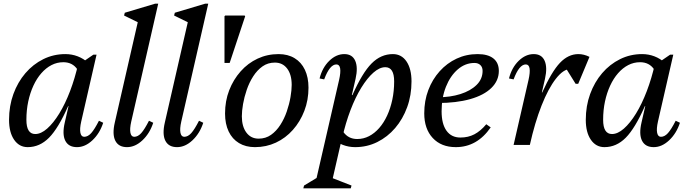

<svg xmlns="http://www.w3.org/2000/svg" viewBox="-20 -785 3727 1040"><path d="M130 12Q84 12 56.5 -28Q29 -68 29 -136Q29 -211 52.5 -275.5Q76 -340 117.5 -388.5Q159 -437 214.5 -464.5Q270 -492 334 -492Q369 -492 400.5 -480Q432 -468 459 -444L426 -296Q426 -369 399.5 -408.5Q373 -448 323 -448Q289 -448 259 -432.5Q229 -417 204 -388.5Q179 -360 161 -321Q143 -282 133 -235.5Q123 -189 123 -136Q123 -59 171 -59Q202 -59 235.5 -88.5Q269 -118 301 -170Q333 -222 359.5 -291.5Q386 -361 404 -441H450L399 -210H349Q296 -90 245.5 -39Q195 12 130 12ZM397 12Q351 12 333.5 -23Q316 -58 331 -122L404 -441H416L486 -489H503L420 -127Q411 -87 415.5 -65.5Q420 -44 436 -44Q456 -44 474 -64Q492 -84 516 -131L539 -120Q520 -62 480.5 -25Q441 12 397 12Z M668 12Q622 12 604.5 -23Q587 -58 602 -122L732 -690L756 -650L652 -701L656 -716L820 -765H837L691 -127Q682 -87 686.5 -65.5Q691 -44 707 -44Q727 -44 745 -64Q763 -84 787 -131L810 -120Q791 -62 751.5 -25Q712 12 668 12Z M939 12Q893 12 875.5 -23Q858 -58 873 -122L1003 -690L1027 -650L923 -701L927 -716L1091 -765H1108L962 -127Q953 -87 957.5 -65.5Q962 -44 978 -44Q998 -44 1016 -64Q1034 -84 1058 -131L1081 -120Q1062 -62 1022.5 -25Q983 12 939 12Z M1196 -444V-697L1200 -701H1305L1308 -697L1224 -444Z M1361 12Q1311 12 1274.5 -10Q1238 -32 1218.5 -73Q1199 -114 1199 -170Q1199 -238 1221.5 -296Q1244 -354 1283.5 -398.5Q1323 -443 1375.5 -467.5Q1428 -492 1489 -492Q1539 -492 1575.5 -470Q1612 -448 1631.5 -407Q1651 -366 1651 -310Q1651 -243 1628.5 -184.5Q1606 -126 1566.5 -81.5Q1527 -37 1474.5 -12.5Q1422 12 1361 12ZM1381 -34Q1419 -34 1448 -54.5Q1477 -75 1498.5 -108.5Q1520 -142 1533.5 -181.5Q1547 -221 1553.5 -259Q1560 -297 1560 -325Q1560 -381 1535.5 -413.5Q1511 -446 1469 -446Q1431 -446 1402 -425.5Q1373 -405 1351.5 -371.5Q1330 -338 1316.5 -298.5Q1303 -259 1296.5 -221.5Q1290 -184 1290 -155Q1290 -100 1314.5 -67Q1339 -34 1381 -34Z M1623 235 1627 220 1728 159 1690 200 1817 -353Q1826 -393 1822.5 -414.5Q1819 -436 1802 -436Q1766 -436 1736 -355L1711 -360Q1726 -419 1763.5 -455.5Q1801 -492 1845 -492Q1888 -492 1904 -456Q1920 -420 1906 -358L1778 200L1751 168L1884 220L1880 235ZM1904 12Q1869 12 1837.5 0Q1806 -12 1779 -36L1812 -184Q1812 -111 1839 -71.5Q1866 -32 1915 -32Q1949 -32 1979 -47.5Q2009 -63 2034 -91.5Q2059 -120 2077 -159Q2095 -198 2105 -245Q2115 -292 2115 -344Q2115 -421 2067 -421Q2036 -421 2002.5 -391.5Q1969 -362 1937 -310Q1905 -258 1878.5 -188.5Q1852 -119 1834 -39H1788L1839 -270H1889Q1942 -390 1992.5 -441Q2043 -492 2108 -492Q2155 -492 2182 -452Q2209 -412 2209 -344Q2209 -269 2185.5 -204.5Q2162 -140 2120.5 -91.5Q2079 -43 2023.5 -15.5Q1968 12 1904 12Z M2449 12Q2370 12 2324 -37.5Q2278 -87 2278 -171Q2278 -239 2300 -297Q2322 -355 2361.5 -399Q2401 -443 2453.5 -467.5Q2506 -492 2567 -492Q2623 -492 2652.5 -468.5Q2682 -445 2682 -401Q2682 -348 2641.5 -308.5Q2601 -269 2526.5 -248Q2452 -227 2350 -227V-258Q2419 -258 2474 -275.5Q2529 -293 2561.5 -325Q2594 -357 2594 -401Q2594 -421 2582 -432.5Q2570 -444 2550 -444Q2500 -444 2459.5 -409Q2419 -374 2395.5 -315Q2372 -256 2372 -182Q2372 -114 2398.5 -77Q2425 -40 2474 -40Q2516 -40 2549.5 -57.5Q2583 -75 2614 -112L2638 -95Q2564 12 2449 12Z M2804 0 2880 -284H2917Q2968 -397 3013 -444.5Q3058 -492 3113 -492Q3143 -492 3173 -477L3112 -331H3098L3027 -445H3069V-411Q3032 -411 2991 -358.5Q2950 -306 2913.5 -213.5Q2877 -121 2850 0ZM2762 0 2843 -353Q2852 -393 2848.5 -414.5Q2845 -436 2828 -436Q2792 -436 2762 -355L2737 -360Q2752 -419 2789.5 -455.5Q2827 -492 2871 -492Q2914 -492 2930 -456Q2946 -420 2932 -358L2850 0Z M3254 12Q3208 12 3180.5 -28Q3153 -68 3153 -136Q3153 -211 3176.5 -275.5Q3200 -340 3241.5 -388.5Q3283 -437 3338.5 -464.5Q3394 -492 3458 -492Q3493 -492 3524.5 -480Q3556 -468 3583 -444L3550 -296Q3550 -369 3523.5 -408.5Q3497 -448 3447 -448Q3413 -448 3383 -432.5Q3353 -417 3328 -388.5Q3303 -360 3285 -321Q3267 -282 3257 -235.5Q3247 -189 3247 -136Q3247 -59 3295 -59Q3326 -59 3359.5 -88.5Q3393 -118 3425 -170Q3457 -222 3483.5 -291.5Q3510 -361 3528 -441H3574L3523 -210H3473Q3420 -90 3369.5 -39Q3319 12 3254 12ZM3521 12Q3475 12 3457.5 -23Q3440 -58 3455 -122L3528 -441H3540L3610 -489H3627L3544 -127Q3535 -87 3539.5 -65.5Q3544 -44 3560 -44Q3580 -44 3598 -64Q3616 -84 3640 -131L3663 -120Q3644 -62 3604.5 -25Q3565 12 3521 12Z"/></svg>

Font: Platypi Light
Style: Italic
Weight: 300
Italic angle: -13°
Designer: David Sargent
Foundry: Bolt Cutter Type
Version: Version 1.200